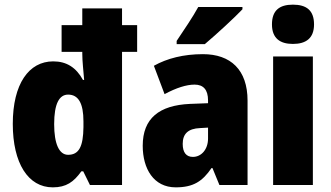

<svg xmlns="http://www.w3.org/2000/svg" viewBox="-20 -862 1422 826"><path d="M207 -56C265 -56 297 -79 330 -125H338L367 -66H505V-639H570V-754H505V-826H334V-754H245V-639H334V-631C334 -598 339 -557 342 -518H337C308 -571 267 -598 209 -598C104 -598 35 -501 35 -329C35 -160 101 -56 207 -56ZM273 -196C234 -196 213 -244 213 -328C213 -416 235 -455 273 -455C317 -455 339 -418 339 -340V-315C338 -232 320 -196 273 -196Z M1023 -822V-832H833C809 -788 772 -734 740 -686V-672H861C912 -715 990 -787 1023 -822ZM853 -629C770 -629 699 -611 642 -579L688 -457C738 -484 782 -498 817 -498C855 -498 875 -476 875 -430V-418L797 -415C665 -409 594 -353 594 -235C594 -136 641 -56 736 -56C812 -56 851 -82 890 -139H894L924 -66H1045V-429C1045 -562 972 -629 853 -629ZM841 -311 875 -313V-266C875 -219 846 -187 810 -187C782 -187 766 -205 766 -243C766 -286 789 -309 841 -311Z M1240 -842C1182 -842 1150 -817 1150 -757C1150 -698 1184 -673 1240 -673C1297 -673 1331 -698 1331 -757C1331 -817 1299 -842 1240 -842ZM1326 -619H1155V-66H1326Z"/></svg>

Font: Noto Sans Malayalam UI Condensed Black
Style: Regular
Weight: 900
Width: 3
Designer: Jelle Bosma - Monotype Design Team
Foundry: Monotype Imaging Inc.
Version: Version 2.104